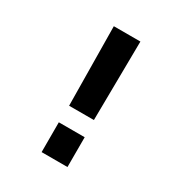

<svg xmlns="http://www.w3.org/2000/svg" viewBox="-167 -813 864 926"><g transform="rotate(30 265.0 -350.0)"><path d="M200 0H344V-166H200ZM203 -260H341L346 -700H198Z"/></g></svg>

Font: TitilliumMaps29L
Style: 999 wt
Weight: 900
Designer: Campivisivi
Foundry: Accademia di Belle Arti di Urbino and students of MA course of Visual design